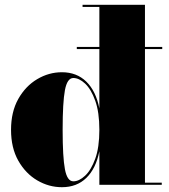

<svg xmlns="http://www.w3.org/2000/svg" viewBox="-20 -770 704 800"><path d="M654 -9V0H394V-139.5Q379.5 -67.5 339.8 -28.8Q300 10 238 10Q183.5 10 135 -18.5Q86.5 -47 56.2 -100.5Q26 -154 26 -229Q26 -304 56.2 -357.8Q86.5 -411.5 135 -440.2Q183.5 -469 238 -469Q299.5 -469 339.5 -430Q379.5 -391 394 -318.5V-741H324V-750H584V-9ZM394 -229Q394 -302.5 376.8 -350.5Q359.5 -398.5 334.5 -421.8Q309.5 -445 285.5 -445Q260 -445 250.5 -394.2Q241 -343.5 241 -229Q241 -115 250.5 -64.8Q260 -14.5 285.5 -14.5Q309.5 -14.5 334.5 -37.8Q359.5 -61 376.8 -108.5Q394 -156 394 -229ZM300 -574.5H656V-565.5H300Z"/></svg>

Font: Bodoni* 24pt Fatface
Style: Regular
Weight: 900
Version: Version 2.3